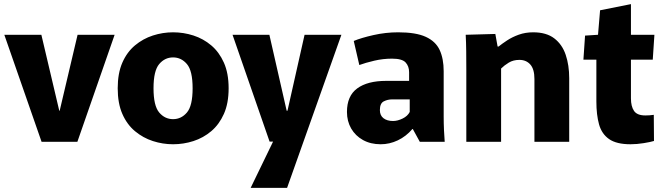

<svg xmlns="http://www.w3.org/2000/svg" viewBox="-20 -689 3225 933"><path d="M1 -520H181L268 -151H270L357 -520H537L356 0H182Z M821 12Q771 12 723 -3.5Q675 -19 636 -51.5Q597 -84 574.5 -135.5Q552 -187 552 -260Q552 -333 574.5 -384.5Q597 -436 636 -468.5Q675 -501 723 -516.5Q771 -532 821 -532Q872 -532 920 -516.5Q968 -501 1006.5 -468.5Q1045 -436 1068 -384.5Q1091 -333 1091 -260Q1091 -187 1068 -135.5Q1045 -84 1006.5 -51.5Q968 -19 920 -3.5Q872 12 821 12ZM821 -110Q861 -110 888.5 -142.5Q916 -175 916 -260Q916 -345 888.5 -377.5Q861 -410 821 -410Q781 -410 753.5 -377.5Q726 -345 726 -260Q726 -175 753.5 -142.5Q781 -110 821 -110Z M1110 -520H1289L1373 -151H1377L1460 -520H1639L1375 224H1198L1307 -1H1290Z M1830 12Q1781 12 1744 -8.5Q1707 -29 1686.5 -64.5Q1666 -100 1666 -145Q1666 -223 1716 -259.5Q1766 -296 1856 -296H1968V-338Q1968 -367 1951 -385.5Q1934 -404 1885 -404Q1841 -404 1798.5 -394Q1756 -384 1726 -373L1699 -490Q1735 -505 1794.5 -518.5Q1854 -532 1915 -532Q2001 -532 2049 -510Q2097 -488 2116.5 -446Q2136 -404 2136 -343V-122Q2136 -90 2137.5 -56.5Q2139 -23 2141 0H2020L1986 -62H1984Q1953 -26 1913 -7Q1873 12 1830 12ZM1890 -101Q1912 -101 1936.5 -113Q1961 -125 1971 -145V-206H1885Q1864 -206 1845 -196.5Q1826 -187 1826 -154Q1826 -128 1843.5 -114.5Q1861 -101 1890 -101Z M2246 -348Q2246 -397 2245.5 -440Q2245 -483 2243 -520L2387 -524L2398 -463H2403Q2419 -476 2444 -492.5Q2469 -509 2501 -520.5Q2533 -532 2571 -532Q2635 -532 2673.5 -502.5Q2712 -473 2729 -422.5Q2746 -372 2746 -309V0H2577V-305Q2577 -353 2557 -375.5Q2537 -398 2504 -398Q2474 -398 2452 -384.5Q2430 -371 2415 -356V0H2246Z M3044 12Q2976 12 2940 -13Q2904 -38 2891 -84.5Q2878 -131 2878 -196V-399H2815L2823 -516L2886 -520L2896 -639L3046 -669V-520H3160L3152 -399H3046V-211Q3046 -172 3061 -150Q3076 -128 3116 -128Q3138 -128 3157 -131L3158 -4Q3142 1 3108.5 6.5Q3075 12 3044 12Z"/></svg>

Font: Murecho
Style: Bold
Weight: 700
Designer: Neil Summerour
Foundry: Positype
Version: Version 1.010; ttfautohint (v1.8.3)